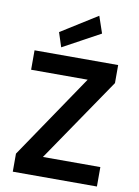

<svg xmlns="http://www.w3.org/2000/svg" viewBox="-102 -1024 789 1090"><g transform="rotate(10 292.5 -478.5)"><path d="M50 0V-104L378 -588H52V-700H534V-596L204 -112H535V0ZM198 -743 171 -826 380 -957 413 -860Z"/></g></svg>

Font: DM Sans 12pt
Style: Bold
Weight: 700
Version: Version 4.004;gftools[0.9.30]